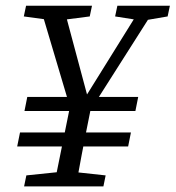

<svg xmlns="http://www.w3.org/2000/svg" viewBox="-20 -667 628 687"><path d="M41.5 -142.9H438.5L448.5 -193.1H51.6L41.5 -142.9ZM67.6 -269.9H464.5L474.5 -320.1H77.6L67.6 -269.9ZM209.2 -53.4 74.3 -39.4 66.2 0H350L358 -39.4L229.1 -53.4H209.2ZM175.4 -593.2H184.8L301.1 -608.2L309.2 -646.6H73.3L65.2 -608.2L175.4 -593.2ZM487.5 -593.2H492.2L579.8 -608.2L587.9 -646.6H400L391.9 -608.2L487.5 -593.2ZM172.7 0H251.4C264.5 -71.6 274.4 -128.1 311.4 -310.8H235.6L172.7 0ZM282.3 -239.1 541.4 -646.6H489L286.9 -321.8H293.3L206.3 -646.6H122.6L243.7 -239.1H282.3Z"/></svg>

Font: Source Serif Variable
Style: Italic
Weight: 389
Italic angle: -12°
Designer: Frank Grießhammer
Foundry: Adobe Systems Incorporated
Version: Version 3.001;hotconv 1.0.111;makeotfexe 2.5.65597